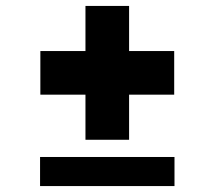

<svg xmlns="http://www.w3.org/2000/svg" viewBox="-20 -627 723 647"><path d="M268 -156V-308H116V-455H268V-607H415V-455H567V-308H415V-156ZM115 0V-98H568V0Z"/></svg>

Font: Be Vietnam Pro Black
Style: Regular
Weight: 900
Designer: Lam Bao, Tony Le, Vietanh Nguyen
Foundry: Yellow Type Foundry
Version: Version 1.002; ttfautohint (v1.8.3)